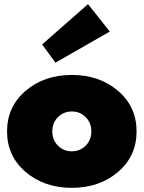

<svg xmlns="http://www.w3.org/2000/svg" viewBox="-20 -889 692 925"><path d="M103.5 -60.5Q14 -137 14 -256Q14 -375 103.5 -451.5Q193 -528 326 -528Q459 -528 548.5 -451.5Q638 -375 638 -256Q638 -137 548.5 -60.5Q459 16 326 16Q193 16 103.5 -60.5ZM259.5 -325Q232 -298 232 -256Q232 -214 259.5 -187Q287 -160 326 -160Q365 -160 392.5 -187Q420 -214 420 -256Q420 -298 392.5 -325Q365 -352 326 -352Q287 -352 259.5 -325ZM183 -675 404 -869 509 -737 247 -587Z"/></svg>

Font: Spartan MB
Style: Regular
Weight: 900
Designer: Matt Bailey
Foundry: Matt Bailey
Version: Version 001.001